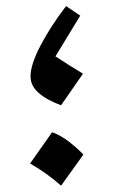

<svg xmlns="http://www.w3.org/2000/svg" viewBox="-20 -582 365 617"><path d="M192.4 -562.5 237.8 -531.7 158.2 -400.9Q185.5 -382.8 205.3 -370.6Q225.1 -358.4 246.6 -345.2L176.3 -243.7Q130.9 -260.3 104.5 -283.2Q78.1 -306.2 78.1 -336.4Q78.1 -374.5 110.4 -436Q142.6 -497.6 192.4 -562.5ZM147.5 -157.2Q176.3 -146.5 201.7 -126.7Q227.1 -106.9 248 -85.4L176.3 14.6Q155.3 -3.9 130.1 -22.2Q105 -40.5 76.7 -56.6Z"/></svg>

Font: Pinar DS4-Medium
Style: Regular
Weight: 500
Designer: Amin Abedi
Version: Version 2.000